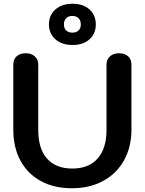

<svg xmlns="http://www.w3.org/2000/svg" viewBox="-20 -994 772 1024"><path d="M51 -303V-650Q51 -678 69 -694Q87 -710 117 -710Q147 -710 165.5 -693.5Q184 -677 184 -650V-300Q184 -201 231 -148Q278 -95 366 -95Q453 -95 500.5 -148.5Q548 -202 548 -300V-650Q548 -677 566.5 -693.5Q585 -710 615 -710Q645 -710 663 -694Q681 -678 681 -650V-303Q681 -210 641.5 -139Q602 -68 530 -29Q458 10 363 10Q269 10 198.5 -28Q128 -66 89.5 -136.5Q51 -207 51 -303ZM241 -864Q241 -913 275.5 -943.5Q310 -974 367 -974Q424 -974 457.5 -943.5Q491 -913 491 -864Q491 -815 457.5 -784.5Q424 -754 367 -754Q310 -754 275.5 -784.5Q241 -815 241 -864ZM411 -864Q411 -885 399 -897Q387 -909 366 -909Q345 -909 333 -897Q321 -885 321 -864Q321 -843 333 -831.5Q345 -820 366 -820Q387 -820 399 -831.5Q411 -843 411 -864Z"/></svg>

Font: Kodchasan
Style: Bold
Weight: 700
Designer: Katatrad Aksorn Co.,Ltd.
Foundry: Cadson Demak Co.,Ltd.
Version: Version 1.000; ttfautohint (v1.6)